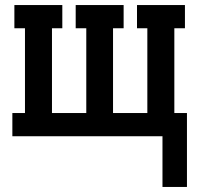

<svg xmlns="http://www.w3.org/2000/svg" viewBox="-20 -540 790 761"><path d="M624 201V0H29V-92H79V-428H37V-520H227V-428H186V-92H322V-428H280V-520H470V-428H428V-92H564V-428H523V-520H713V-428H671V-92H721V201Z"/></svg>

Font: Iosevka Etoile Semibold
Style: Regular
Weight: 600
Designer: Belleve Invis
Foundry: Belleve Invis
Version: Version 22.1.2; ttfautohint (v1.8.4)